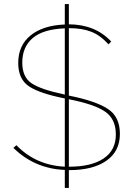

<svg xmlns="http://www.w3.org/2000/svg" viewBox="-20 -835 653 948"><path d="M529 -630 516 -616Q475 -661 430 -678.5Q385 -696 320 -696V-363Q451 -337 511.5 -298Q572 -259 572 -174Q572 -88 505.5 -41.5Q439 5 322 5H320V93H300V4Q151 -2 46 -105L61 -118Q157 -19 300 -12V-349Q177 -373 123.5 -408.5Q70 -444 70 -524Q70 -611 131.5 -660.5Q193 -710 300 -714V-815H320V-715Q451 -714 529 -630ZM552 -171Q552 -247 499.5 -283.5Q447 -320 320 -345V-12H323Q431 -12 491.5 -52.5Q552 -93 552 -171ZM90 -526Q90 -455 135.5 -424Q181 -393 300 -368V-695Q193 -691 141.5 -647Q90 -603 90 -526Z"/></svg>

Font: Raleway
Style: Thin
Weight: 100
Designer: Matt McInerney, Pablo Impallari, Rodrigo Fuenzalida
Foundry: Matt McInerney, Pablo Impallari, Rodrigo Fuenzalida
Version: Version 3.000